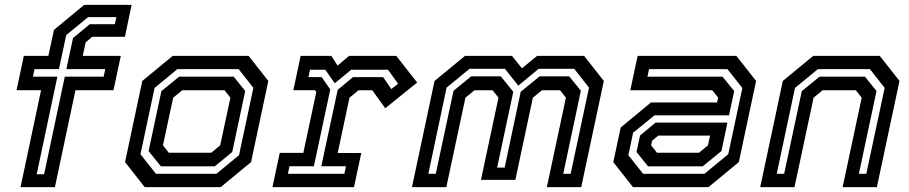

<svg xmlns="http://www.w3.org/2000/svg" viewBox="-20 -770 3740 790"><path d="M64.5 0 149 -399H48L78 -540H179L202 -647L326.5 -750H521.5L494 -618.5H359.5L332.5 -596L320.5 -540H477L447 -399H290.5L206 0ZM131 -53H161.5L246.5 -454.5H406.5L413 -485.5H253L280.5 -613.5L349.5 -670.5H452.5L459 -699.5H342.5L252.5 -625.5L222.5 -485.5H122L115.5 -454.5H216Z M575.5 0 494.5 -103 565.5 -437 690.5 -540H1003L1084 -437L1013 -103L888 0ZM621.5 -55H870.5L963.5 -131.5L1022.5 -408.5L962 -485.5H709.5L616 -408L558 -135.5ZM642 -85.5 591.5 -148.5 644 -395 717 -454.5H941.5L989 -395.5L935.5 -144.5L863.5 -85.5ZM674.5 -141.5H849L886 -172L928 -368L904 -398.5H729.5L692.5 -368L650.5 -172Z M1101 0 1131 -141H1228L1281.5 -391.5L1275.5 -399H1187L1217 -540H1343.5L1369 -500L1416 -540H1610.5L1696.5 -430.5L1565 -324.5L1512 -398.5H1455L1418 -368L1369.5 -140.5H1466.5L1436.5 0ZM1164.5 -55H1397L1403.5 -86H1302L1369.5 -400.5L1432 -452.5H1556.5L1590 -403.5L1618 -425.5L1576.5 -483H1425L1357.5 -427.5L1318.5 -483H1255.5L1249 -452.5H1303.5L1339 -402L1271.5 -86H1171Z M1675 0 1768 -437 1893 -540H2086.5L2127.5 -489L2190 -540H2383.5L2464.5 -437L2371.5 0H2230L2308.5 -368L2284.5 -398.5H2209.5L2172.5 -368L2100.5 -30H1959L2031 -368L2007 -398.5H1932L1895 -368L1816.5 0ZM1742.5 -55H1773L1846 -396.5L1919 -456H2040.5L2092 -392.5L2025.5 -80.5H2056.5L2122.5 -392.5L2200.5 -456H2322L2370 -396.5L2297.5 -55H2328L2403.5 -409.5L2342.5 -487H2196.5L2112.5 -417.5L2057.5 -487H1912L1817.5 -409.5Z M2584.5 0 2503.5 -103 2534 -245.5 2658.5 -348.5H2930.5L2935 -368L2911 -398.5H2573.5L2603.5 -540H3010L3091 -437L3020 -103L2895 0ZM2646.5 -85.5 2599 -144.5 2613.5 -212.5 2677.5 -265.5H2973L2948.5 -148.5L2871 -85.5ZM2626 -55H2878.5L2976.5 -135.5L3034.5 -408L2973 -485.5H2650.5L2644 -454.5H2953L3001 -395L2979.5 -295.5H2673L2585 -224L2565.5 -131.5ZM2683.5 -141.5H2856L2893 -172L2901.5 -212H2688.5L2663 -191L2659 -172Z M3108 0 3201 -437 3326 -540H3600L3681 -437L3588 0H3447L3525.5 -368L3501.5 -398.5H3364.5L3327.5 -368L3249 0ZM3176 -55H3206.5L3279 -395L3352 -454.5H3539L3586.5 -395.5L3514 -55H3544.5L3620 -408.5L3559.5 -485.5H3345L3251 -408Z"/></svg>

Font: Tourney Thin SemiBold
Style: Italic
Weight: 600
Italic angle: -12°
Version: Version 1.015